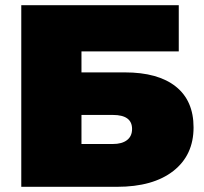

<svg xmlns="http://www.w3.org/2000/svg" viewBox="-20 -720 785 740"><path d="M62 -700H669V-522H294V-441H461Q589 -441 657.5 -386.5Q726 -332 726 -229Q726 -122 648 -61Q570 0 431 0H62ZM415 -165Q450 -165 469.5 -180Q489 -195 489 -223Q489 -277 415 -277H294V-165Z"/></svg>

Font: Montserrat Alternates Black
Style: Regular
Weight: 900
Designer: Julieta Ulanovsky
Foundry: Julieta Ulanovsky
Version: Version 7.200